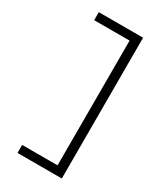

<svg xmlns="http://www.w3.org/2000/svg" viewBox="-235 -911 971 1141"><g transform="rotate(30 250.0 -340.0)"><path d="M89 143V88H332V-768H89V-823H393V143Z"/></g></svg>

Font: Iosevka Slab Light
Style: Regular
Weight: 300
Monospace: yes
Designer: Belleve Invis
Foundry: Belleve Invis
Version: Version 11.1.0; ttfautohint (v1.8.3)